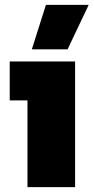

<svg xmlns="http://www.w3.org/2000/svg" viewBox="-20 -770 385 790"><path d="M93 0H289V-517H20V-357H93ZM111 -567H258L345 -750H169Z"/></svg>

Font: Finlandica Black
Style: Regular
Weight: 900
Designer: Niklas Ekholm, Juho Hiilivirta, Jaakko Suomalainen
Foundry: Helsinki Type Studio
Version: Version 2.000;Glyphs 3.2 (3202)